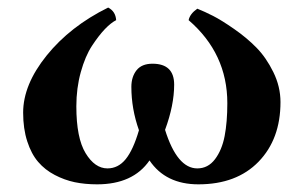

<svg xmlns="http://www.w3.org/2000/svg" viewBox="-20 -476 800 506"><path d="M719.2 -207Q719.2 -109.4 661.4 -49.8Q603.5 9.8 502.9 9.8Q416.5 9.8 374 -53.2Q330.6 9.8 235.8 9.8Q204.1 9.8 177 4.2Q149.9 -1.5 124.3 -14.9Q98.6 -28.3 80.6 -49.3Q62.5 -70.3 51.8 -103.5Q41 -136.7 41 -179.2Q41 -252.9 103 -329.8Q165 -406.7 265.1 -456.1Q284.7 -445.8 286.1 -422.9Q272.5 -416 256.3 -399.2Q240.2 -382.3 222.4 -355.2Q204.6 -328.1 192.9 -285.9Q181.2 -243.7 181.2 -195.8Q181.2 -112.3 205.6 -72.3Q230 -32.2 263.2 -32.2Q291.5 -32.2 311.3 -56.6Q331.1 -81.1 346.2 -132.8Q326.2 -189 326.2 -247.1Q326.2 -273.4 339.8 -290.8Q353.5 -308.1 381.8 -308.1Q439 -308.1 439 -252.9Q439 -198.7 415 -133.8Q446.8 -32.2 500 -32.2Q528.3 -32.2 546.6 -56.4Q564.9 -80.6 572 -117.4Q579.1 -154.3 579.1 -204.1Q579.1 -335 477.1 -422.9Q480.5 -439.5 500 -453.1Q519.5 -445.3 541.5 -434.1Q563.5 -422.9 596.9 -399.7Q630.4 -376.5 656 -350.3Q681.6 -324.2 700.4 -285.9Q719.2 -247.6 719.2 -207Z"/></svg>

Font: Common Serif
Style: Bold
Weight: 700
Designer: Philipp H. Poll, Khaled Hosny
Foundry: Stefan Peev, Context Ltd.
Version: Version 1.026